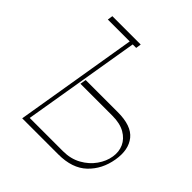

<svg xmlns="http://www.w3.org/2000/svg" viewBox="-191 -877 1027 1027"><g transform="rotate(45 322.5 -363.5)"><path d="M296.9 -727.3 292.6 -697.4H266.3L154.8 -29.8H406.2Q464.5 -29.8 509.2 -54.7Q554 -79.5 581.3 -118.4Q608.7 -157.3 615.1 -198.9Q621.8 -239.3 606.4 -273.8Q590.9 -308.2 554 -329.5Q517 -350.9 458.8 -350.9H217.3L223 -384.9H464.5Q569.2 -385.3 610.1 -334.3Q650.9 -283.4 636.4 -197.4Q621.8 -110.4 563.9 -55.2Q506 0 400.6 0H127.8L243.6 -697.4H78.1L82.4 -727.3Z"/></g></svg>

Font: Inter Thin  BETA
Style: Italic
Weight: 100
Italic angle: -9.39999°
Designer: Rasmus Andersson
Foundry: rsms
Version: Version 3.011;git-f93a4a705